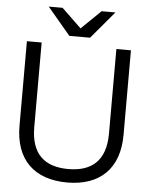

<svg xmlns="http://www.w3.org/2000/svg" viewBox="-61 -963 794 1024"><g transform="rotate(5 336.5 -451.0)"><path d="M337 12C512 12 615 -86 615 -267V-720H537V-267C537 -122 462 -60 337 -60C211 -60 137 -122 137 -267V-720H58V-267C58 -86 161 12 337 12ZM158 -914 281 -768H392L515 -914H441L337 -813L232 -914Z"/></g></svg>

Font: Aspekta 350
Style: Regular
Weight: 350
Designer: Ivo Dolenc
Version: Version 2.000